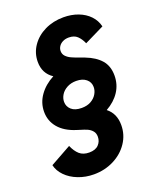

<svg xmlns="http://www.w3.org/2000/svg" viewBox="-157 -824 861 1053"><g transform="rotate(-20 273.0 -297.5)"><path d="M9.3 10.3 131.3 -57.6Q146 -23.4 167.2 -4.6Q188.5 14.2 223.6 14.2Q260.3 14.2 278.6 -5.1Q296.9 -24.4 296.9 -51.3Q296.9 -72.3 285.6 -85.4Q274.4 -98.6 258.5 -105.7Q242.7 -112.8 215.8 -120.6L197.3 -126.5Q133.3 -147 99.9 -186.8Q66.4 -226.6 66.4 -279.8Q66.4 -332 97.2 -375.2Q127.9 -418.5 180.7 -446.3Q127.4 -481.4 127.4 -548.8Q127.4 -600.1 156 -641.8Q184.6 -683.6 233.6 -707.5Q282.7 -731.4 342.8 -731.4Q389.2 -731.4 428 -716.8Q466.8 -702.1 492.7 -675Q518.6 -647.9 527.3 -611.3L412.1 -554.7Q399.9 -583 381.8 -600.1Q363.8 -617.2 332.5 -617.2Q312 -617.2 296.9 -609.4Q281.7 -601.6 273.7 -589.1Q265.6 -576.7 265.6 -562Q265.6 -543.9 277.8 -531.2Q290 -518.6 307.9 -510.5Q325.7 -502.4 354.5 -492.2Q369.6 -487.3 379.9 -482.9Q437 -460.9 467.3 -426Q497.6 -391.1 497.6 -335.9Q497.6 -283.7 470.2 -241.9Q442.9 -200.2 392.6 -171.9Q439.5 -135.3 439.5 -67.9Q439.5 -11.2 408.2 35.4Q377 82 323.7 108.9Q270.5 135.7 207.5 135.7Q158.7 135.7 116 119.1Q73.2 102.5 45.2 73.7Q17.1 44.9 9.3 10.3ZM368.7 -315.4Q368.7 -343.8 347.2 -361.6Q325.7 -379.4 289.1 -379.4Q258.8 -379.4 235.6 -366.9Q212.4 -354.5 200.2 -334.7Q188 -314.9 188 -293.9Q188 -266.6 208.7 -248Q229.5 -229.5 268.6 -229.5Q300.3 -229.5 322.8 -242.2Q345.2 -254.9 356.9 -274.7Q368.7 -294.4 368.7 -315.4Z"/></g></svg>

Font: Reddit Sans Fudge ExBold Italic
Style: Regular
Weight: 800
Italic angle: -11.25°
Designer: Stephen Hutchings
Version: Version 1.013